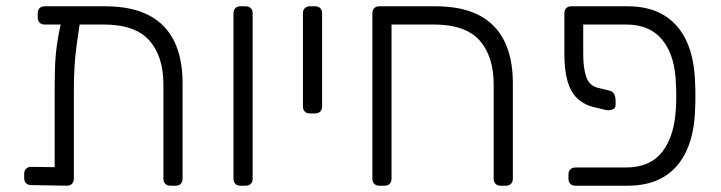

<svg xmlns="http://www.w3.org/2000/svg" viewBox="-20 -591 2293 611"><path d="M122 -513Q112 -513 106 -519Q100 -525 100 -535V-549Q100 -559 106 -565Q112 -571 122 -571H314Q399 -571 453.5 -542.5Q508 -514 534.5 -459.5Q561 -405 561 -327V-22Q561 -12 555 -6Q549 0 539 0H522Q512 0 506 -6Q500 -12 500 -22V-322Q500 -412 455 -462.5Q410 -513 309 -513ZM197 -553H214Q224 -553 230 -547Q236 -541 236 -531Q229 -485 224 -448.5Q219 -412 217 -376.5Q215 -341 215 -297V-22Q215 -12 209 -6Q203 0 193 0L79 -2Q69 -2 63 -8Q57 -14 57 -24V-38Q57 -48 63 -54Q69 -60 79 -60L154 -59V-292Q154 -337 155 -373.5Q156 -410 161 -447Q166 -484 177 -532Q179 -542 183 -547.5Q187 -553 197 -553Z M745 0Q735 0 729 -6Q723 -12 723 -22V-549Q723 -559 729 -565Q735 -571 745 -571H762Q772 -571 778 -565Q784 -559 784 -549V-22Q784 -12 778 -6Q772 0 762 0Z M966 -230Q956 -230 950 -236Q944 -242 944 -252V-549Q944 -559 950 -565Q956 -571 966 -571H983Q993 -571 999 -565Q1005 -559 1005 -549V-252Q1005 -242 999 -236Q993 -230 983 -230Z M1187 0Q1177 0 1171 -6Q1165 -12 1165 -22V-549Q1165 -559 1171 -565Q1177 -571 1187 -571H1365Q1450 -571 1504.5 -542.5Q1559 -514 1585.5 -459.5Q1612 -405 1612 -327V-22Q1612 -12 1606 -6Q1600 0 1590 0H1573Q1563 0 1557 -6Q1551 -12 1551 -22V-322Q1551 -412 1506 -462.5Q1461 -513 1360 -513H1226V-22Q1226 -12 1220 -6Q1214 0 1204 0Z M1836 -513V-418Q1836 -375 1845.5 -347Q1855 -319 1881 -312L1922 -302Q1930 -300 1934.5 -291.5Q1939 -283 1939 -270V-256Q1939 -246 1929 -242.5Q1919 -239 1908 -241L1870 -250Q1838 -258 1817 -278Q1796 -298 1786 -333Q1776 -368 1776 -418V-549Q1776 -559 1782 -565Q1788 -571 1798 -571H1977Q2046 -571 2093 -542.5Q2140 -514 2165 -459.5Q2190 -405 2192 -327Q2193 -312 2193 -285.5Q2193 -259 2192 -244Q2190 -167 2165 -112Q2140 -57 2093 -28.5Q2046 0 1977 0H1811Q1801 0 1795 -6Q1789 -12 1789 -22V-36Q1789 -46 1795 -52Q1801 -58 1811 -58H1972Q2049 -58 2088 -108.5Q2127 -159 2131 -249Q2132 -264 2132 -285.5Q2132 -307 2131 -322Q2129 -412 2089 -462.5Q2049 -513 1972 -513Z"/></svg>

Font: Rubik Light Light
Style: Regular
Weight: 300
Version: Version 2.101